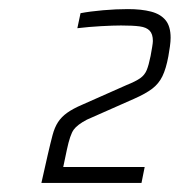

<svg xmlns="http://www.w3.org/2000/svg" viewBox="-20 -822 395 422"><path d="M71 -420 85 -482Q91 -508 95.5 -525Q100 -542 107.5 -553.5Q115 -565 127.5 -574Q140 -583 161 -592L258 -635Q278 -643 288 -650Q298 -657 302.5 -668Q307 -679 311 -699Q313 -710 314.5 -719Q316 -728 316 -732Q316 -747 309 -754.5Q302 -762 287 -764Q272 -766 246 -766Q229 -766 202 -764.5Q175 -763 150 -760L157 -793Q178 -797 206.5 -799.5Q235 -802 261 -802Q291 -802 312 -796.5Q333 -791 344 -777.5Q355 -764 355 -739Q355 -731 353.5 -720Q352 -709 350 -698Q345 -671 337 -654.5Q329 -638 314.5 -627Q300 -616 275 -605L171 -559Q150 -548 142 -537Q134 -526 127 -493L119 -455H298L291 -420Z"/></svg>

Font: Saira SemiCondensed ExtraLight
Style: Italic
Weight: 250
Width: 4
Italic angle: -12°
Designer: Hector Gatti with collaboration of the Omnibus-Type team
Foundry: Omnibus-Type
Version: Version 1.101